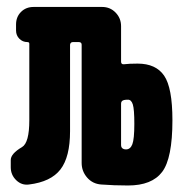

<svg xmlns="http://www.w3.org/2000/svg" viewBox="-20 -540 540 566"><path d="M351.6 -99.6Q364.3 -99.6 370.1 -114.7Q376 -129.9 376 -174.8Q376 -217.8 371.6 -231.9Q367.2 -246.1 357.4 -246.1Q349.6 -246.1 345.7 -245.1Q336.9 -243.2 336.9 -234.4V-112.3Q336.9 -103.5 344.7 -100.6Q347.7 -99.6 351.6 -99.6ZM385.7 -352.5Q439.5 -352.5 463.9 -316.9Q488.3 -281.2 488.3 -185.5Q488.3 -73.2 458 -33.2Q427.7 6.8 357.4 6.8Q316.4 6.8 278.3 3.9Q252.9 2 236.8 -16.6Q220.7 -35.2 220.7 -59.6V-408.2Q220.7 -416 211.9 -416H195.3Q187.5 -416 186.5 -408.2V-153.3Q186.5 -77.1 158.2 -40.5Q129.9 -3.9 65.4 3.9Q43.9 6.8 27.8 -8.8Q11.7 -24.4 11.7 -46.9V-68.4Q11.7 -86.9 44.9 -106.4Q66.4 -119.1 66.4 -185.5V-411.1Q66.4 -416 60.5 -416Q46.9 -416 37.1 -425.8Q27.3 -435.5 27.3 -450.2V-467.8Q27.3 -490.2 42 -504.9Q56.6 -519.5 79.1 -519.5H281.2Q304.7 -519.5 320.8 -502.9Q336.9 -486.3 336.9 -462.9V-358.4Q336.9 -349.6 345.7 -350.6Q360.4 -352.5 385.7 -352.5Z"/></svg>

Font: Rounded Mgen+ 1m bold
Style: Bold
Weight: 700
Designer: [Source Han Sans]
Ryoko NISHIZUKA  (kana & ideographs); Paul D. Hunt (Latin, Greek & Cyrillic); Wenlong ZHANG  (bopomofo
Version: Version 1.059.20150602